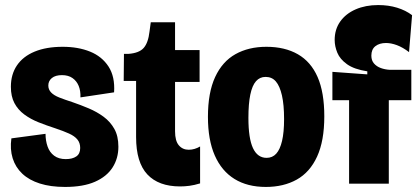

<svg xmlns="http://www.w3.org/2000/svg" viewBox="-20 -726 1660 759"><path d="M237 13Q180 13 137.5 -0.5Q95 -14 68 -39.5Q41 -65 30 -100.5Q19 -136 25 -179L160 -197Q160 -170 168 -147Q176 -124 194 -110.5Q212 -97 240 -97Q266 -97 281.5 -107.5Q297 -118 297 -141Q297 -161 286 -174.5Q275 -188 253 -198Q231 -208 198 -219Q164 -230 132.5 -242.5Q101 -255 76 -273.5Q51 -292 37 -318.5Q23 -345 23 -383Q23 -432 47 -467.5Q71 -503 117 -522Q163 -541 228 -541Q289 -541 336 -522Q383 -503 409 -463Q435 -423 431 -361L298 -341Q299 -367 291 -386.5Q283 -406 266.5 -417.5Q250 -429 225 -429Q199 -429 185 -417.5Q171 -406 171 -388Q171 -372 182 -360.5Q193 -349 214.5 -340.5Q236 -332 267 -322Q299 -311 331 -297.5Q363 -284 389.5 -264.5Q416 -245 432 -216.5Q448 -188 448 -146Q448 -100 425 -64Q402 -28 355.5 -7.5Q309 13 237 13Z M692 11Q607 11 562.5 -36.5Q518 -84 518 -184V-406H469L470 -513H487Q530 -516 548 -536.5Q566 -557 571 -601L576 -638H672V-528H769V-402H672V-207Q672 -169 687 -151.5Q702 -134 726 -134Q738 -134 749.5 -137.5Q761 -141 771 -147V-1Q748 6 729 8.5Q710 11 692 11Z M1031 13Q958 13 907 -18.5Q856 -50 829 -111.5Q802 -173 802 -264Q802 -360 830.5 -421.5Q859 -483 911 -512Q963 -541 1033 -541Q1106 -541 1157.5 -511.5Q1209 -482 1235.5 -421.5Q1262 -361 1262 -266Q1262 -169 1233.5 -107Q1205 -45 1153 -16Q1101 13 1031 13ZM1034 -102Q1057 -102 1072 -118.5Q1087 -135 1095 -169Q1103 -203 1103 -255Q1103 -312 1094.5 -349Q1086 -386 1070.5 -404Q1055 -422 1030 -422Q1007 -422 992 -405Q977 -388 969.5 -352Q962 -316 962 -260Q962 -179 980 -140.5Q998 -102 1034 -102Z M1360 0V-330H1294V-442L1432 -432V-444Q1380 -452 1352 -472Q1324 -492 1313.5 -517.5Q1303 -543 1303 -568Q1303 -610 1325 -641Q1347 -672 1386 -689Q1425 -706 1475 -706Q1516 -706 1550 -695.5Q1584 -685 1609 -666L1597 -520Q1572 -539 1549 -547.5Q1526 -556 1506 -556Q1480 -556 1464 -543.5Q1448 -531 1448 -506Q1448 -487 1458.5 -475Q1469 -463 1485.5 -457Q1502 -451 1521 -450H1606V-330H1517V0Z"/></svg>

Font: Bricolage Grotesque 72pt SemiCondensed ExtraBold
Style: Regular
Weight: 800
Width: 4
Designer: Mathieu Triay
Foundry: Atelier Triay
Version: Version 1.001;gftools[0.9.33.dev8+g029e19f]